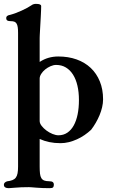

<svg xmlns="http://www.w3.org/2000/svg" viewBox="-27 -713 604 998"><path d="M383.3 -192.9Q383.3 -233.9 375.5 -267.6Q367.7 -301.3 352.5 -325.2Q337.4 -349.1 315.4 -362.3Q293.5 -375.5 264.6 -375.5Q251 -375.5 235.8 -368.9Q220.7 -362.3 208 -352.1Q195.3 -341.8 187.3 -329.1Q179.2 -316.4 179.2 -304.7V-84Q179.2 -71.8 189.5 -58.6Q199.7 -45.4 214.6 -34.4Q229.5 -23.4 246.3 -16.6Q263.2 -9.8 276.9 -9.8Q302.7 -9.8 322.8 -23.2Q342.8 -36.6 356.2 -60.8Q369.6 -85 376.5 -118.7Q383.3 -152.3 383.3 -192.9ZM508.8 -196.8Q508.8 -176.8 503.9 -155.8Q499 -134.8 490.5 -114.3Q481.9 -93.8 470.7 -74.5Q459.5 -55.2 446.8 -38.6Q431.2 -23.9 412.4 -11Q393.6 2 373 11.2Q352.5 20.5 330.8 25.9Q309.1 31.2 287.6 31.2Q256.3 31.2 229.5 25.6Q202.6 20 179.2 9.3V152.8Q179.2 174.8 180.9 189.5Q182.6 204.1 188 212.9Q193.4 221.7 202.9 225.3Q212.4 229 227.5 229Q241.7 229 247.3 233.4Q252.9 237.8 252.9 247.1Q252.9 256.3 249 260.7Q245.1 265.1 231 265.1Q212.4 265.1 194.6 264.4Q176.8 263.7 162.1 262.5Q147.5 261.2 137.2 260.5Q127 259.8 123.5 259.8Q80.1 259.8 52.7 262.5Q25.4 265.1 18.1 265.1Q6.8 265.1 0 261Q-6.8 256.8 -6.8 247.1Q-6.8 240.7 -2.2 236.3Q2.4 231.9 9.8 229.5Q26.9 227.5 37.8 223.1Q48.8 218.8 55.2 210.2Q61.5 201.7 64.2 188Q66.9 174.3 66.9 152.8V-542Q66.9 -559.6 65.2 -571.3Q63.5 -583 59.3 -590.1Q55.2 -597.2 47.9 -600.1Q40.5 -603 29.3 -603Q16.6 -603 11 -606.4Q5.4 -609.9 5.4 -619.1Q5.4 -626.5 11.2 -630.6Q17.1 -634.8 25.4 -635.7Q40 -639.6 55.7 -645.5Q71.3 -651.4 86.2 -658.2Q101.1 -665 114.3 -672.1Q127.4 -679.2 137.2 -686Q141.6 -689.5 147.7 -691.2Q153.8 -692.9 159.2 -692.9Q174.3 -692.9 180.7 -689.9Q187 -687 187 -681.2Q187 -673.8 186.5 -659.9Q186 -646 185.1 -628.7Q184.1 -611.3 183.1 -593Q182.1 -574.7 181.2 -558.6Q180.2 -542.5 179.7 -530.5Q179.2 -518.6 179.2 -514.2V-391.1Q201.7 -405.8 225.6 -412.6Q249.5 -419.4 275.9 -419.4Q328.1 -419.4 371.1 -404.1Q414.1 -388.7 444.6 -359.9Q475.1 -331.1 491.9 -289.8Q508.8 -248.5 508.8 -196.8Z"/></svg>

Font: XB Niloofar
Style: Bold
Weight: 700
Designer: Behnam
Foundry: Irmug
Version: Version 7.201 2008